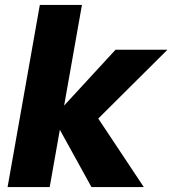

<svg xmlns="http://www.w3.org/2000/svg" viewBox="-20 -760 700 780"><path d="M10.8 0H181.9L312.9 -740H141.8ZM195.7 -282.5 351.6 0H564.2L369.3 -293.3L364.2 -263.5L660.2 -557.9H449.3Z"/></svg>

Font: Poppins Devanagari Thin
Style: Italic
Weight: 100
Italic angle: -10°
Designer: Ninad Kale (Devanagari), Jonny Pinhorn (Latin)
Foundry: Indian Type Foundry
Version: 4.005